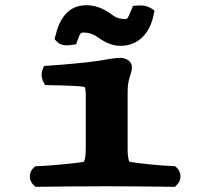

<svg xmlns="http://www.w3.org/2000/svg" viewBox="-20 -715 780 737"><path d="M415.1 -655C393 -671.2 359 -695 311.5 -695C237.7 -695 206.9 -637 192.8 -577.8L189.6 -564.2L199.5 -554.3C214.8 -539 238.3 -539.9 254.6 -542.4L272.2 -545.1L277.4 -559.8C288.8 -591.8 291.1 -590 303.3 -590C316.9 -590 334.9 -585.6 348.3 -576.5C371.4 -560.7 402.2 -539 441.7 -539C516.8 -539 557 -594.5 569.7 -658.1L573 -674.5L559 -683.8C546.7 -691.4 529.1 -695.4 509.5 -693.9L490.4 -692.4L484.3 -676.9C468.4 -636.1 465.9 -642 457 -642C441.5 -642 426.3 -646.7 415.1 -655ZM469.9 -360.6C469.9 -419.5 486.3 -426.6 486.3 -458.5C486.3 -479.6 463.8 -493 440.6 -493C419.7 -493 389.4 -486.3 358.2 -481.5C307.2 -473.7 208.4 -465.7 165.6 -462.9L149.1 -461.9L143.6 -447.9C137.6 -432.5 138.7 -415.1 146.8 -400.5L153.6 -388.4L168.6 -388.1C246.8 -386.7 291.7 -384.4 304.3 -381.3C306.8 -378 309.2 -372 309.2 -351.1V-143.8C309.2 -108.2 303.9 -96.3 301.3 -93.7C274.9 -88.3 166.7 -78.6 125.1 -77.1L115.4 -76.8L108.5 -70.5C89.8 -53.7 89.8 -22.1 108.5 -5.3L116.1 2.2L126.8 2C168.1 1 338.9 0 391.3 0C440.2 0 598.2 1 640.6 2L651.3 2.2L658.8 -5.3C677.5 -22.2 677.5 -54 658.8 -70.9L651.9 -77.2L642.1 -77.6C595.8 -79.1 498.3 -89 477 -94.3C476.2 -94.9 469.9 -103.7 469.9 -144.7Z"/></svg>

Font: Linux Libertine Mono O 
Style: Mono Bold
Weight: 400
Designer: Philipp H. Poll
Foundry: Philipp H. Poll
Version: Version 5.1.7